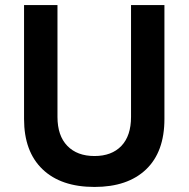

<svg xmlns="http://www.w3.org/2000/svg" viewBox="-20 -720 739 752"><path d="M350.1 12.2Q218.8 12.2 146.5 -57.1Q74.2 -126.5 74.2 -253.9V-700.2H205.1V-262.2Q205.1 -188.5 243.7 -148.7Q282.2 -108.9 350.1 -108.9Q417.5 -108.9 455.3 -148.4Q493.2 -188 493.2 -262.2V-700.2H624V-253.9Q624 -125 552 -56.4Q480 12.2 350.1 12.2Z"/></svg>

Font: Fixel Text SemiBold
Style: Regular
Weight: 600
Width: 4
Designer: AlfaBravo + MacPaw
Foundry: Kyrylo Tkachov, Marchela Mozhyna, Serhii Makarenko, Maria Weinstein, Zakhar Kryvoshyya
Version: Version 1.211